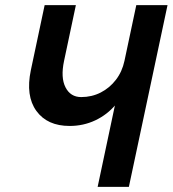

<svg xmlns="http://www.w3.org/2000/svg" viewBox="-20 -730 674 750"><path d="M361.4 0 440.6 -373.6 476.8 -412.2Q464.8 -360.4 431.7 -321.1Q398.6 -281.8 352.2 -259.9Q305.8 -238 252 -238Q164.6 -238 122.1 -296.7Q79.6 -355.4 100.4 -455.4L154.4 -710H276.4L230.2 -492Q216.4 -426.8 235.9 -388.8Q255.4 -350.8 297.2 -350.8Q338.6 -350.8 373.4 -368.6Q408.2 -386.4 432.7 -418.2Q457.2 -450 466.2 -492.4L512.4 -710H634.4L483.4 0Z"/></svg>

Font: Geist Mono
Style: Italic
Weight: 400
Italic angle: -12°
Monospace: yes
Designer: Basement.studio, Andrés Briganti, Mateo Zaragoza
Foundry: Basement.studio, Vercel, Andrés Briganti, Guido Ferreyra, Mateo Zaragoza
Version: Version 1.500